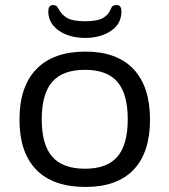

<svg xmlns="http://www.w3.org/2000/svg" viewBox="-20 -733 670 759"><path d="M318 6Q190 6 123.5 -62Q57 -130 57 -260Q57 -391 124 -460Q191 -529 318 -529Q442 -529 507.5 -460Q573 -391 573 -260Q573 -130 508 -62Q443 6 318 6ZM316 -66Q403 -66 444 -113.5Q485 -161 485 -261Q485 -362 444 -409.5Q403 -457 316 -457Q228 -457 186.5 -409.5Q145 -362 145 -261Q145 -161 186.5 -113.5Q228 -66 316 -66ZM316 -583Q277 -583 244 -595.5Q211 -608 191 -631.5Q171 -655 171 -688Q171 -713 190 -713Q197 -713 201.5 -710.5Q206 -708 212 -697Q225 -673 247.5 -661Q270 -649 316 -649Q363 -649 385.5 -661Q408 -673 418 -697Q422 -708 428 -710.5Q434 -713 442 -713Q460 -713 460 -688Q460 -638 418 -610.5Q376 -583 316 -583Z"/></svg>

Font: Asap Semi Expanded
Style: Regular
Weight: 400
Width: 6
Designer: Pablo Cosgaya
Foundry: Omnibus-Type
Version: Version 3.001; ttfautohint (v1.8.4.7-5d5b)